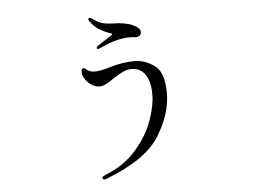

<svg xmlns="http://www.w3.org/2000/svg" viewBox="-50 -706 1101 829"><g transform="rotate(-5 500.0 -291.5)"><path d="M386 -510Q386 -515 399 -523L450 -556Q458 -561 458 -563Q458 -566 448 -569Q391 -588 365 -627Q361 -632 361 -636Q361 -642 367 -642Q371 -642 376 -638Q384 -632 398 -624Q412 -616 426 -613Q440 -610 461.5 -609Q483 -608 489 -608Q513 -606 534 -600Q551 -595 566.5 -585Q582 -575 582 -562Q582 -553 575.5 -547Q569 -541 559 -541Q557 -541 549.5 -542Q542 -543 532 -543Q474 -543 404 -509Q396 -505 392 -505Q386 -505 386 -510ZM362 52Q362 46 373 41Q458 8 510.5 -52.5Q563 -113 585.5 -177Q608 -241 608 -288Q608 -345 587 -375.5Q566 -406 528 -406Q509 -406 490 -397Q471 -388 445 -371Q425 -357 411 -350Q397 -343 385 -343Q366 -343 349 -354.5Q332 -366 322 -382Q312 -398 312 -411Q312 -428 322 -428Q326 -428 329.5 -424.5Q333 -421 336 -419Q349 -409 369 -409Q396 -409 443 -424Q465 -431 493 -435Q521 -439 544 -439Q588 -439 629.5 -409.5Q671 -380 671 -289Q671 -199 612 -104.5Q553 -10 381 56Q374 59 369 59Q367 59 364.5 57Q362 55 362 52Z"/></g></svg>

Font: Shippori Mincho
Style: Regular
Weight: 400
Designer: FONTDASU
Foundry: FONTDASU / Google Inc. / but / Adobe
Version: Version 3.110; ttfautohint (v1.8.3)